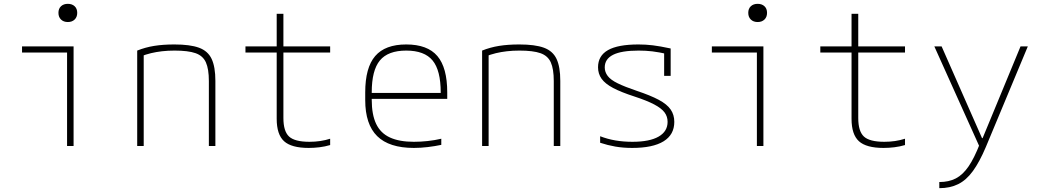

<svg xmlns="http://www.w3.org/2000/svg" viewBox="-20 -762 5440 1002"><path d="M330 0V-488H95V-520H364V0ZM334 -647Q312 -647 298.5 -660Q285 -673 285 -695Q285 -717 298.5 -729.5Q312 -742 334 -742Q356 -742 369.5 -729.5Q383 -717 383 -695Q383 -673 369.5 -660Q356 -647 334 -647Z M696 -498Q738 -515 784.5 -522.5Q831 -530 890 -530Q972 -530 1018.5 -513Q1065 -496 1084.5 -454.5Q1104 -413 1104 -340V0H1070V-339Q1070 -402 1054.5 -436.5Q1039 -471 1000.5 -484.5Q962 -498 891 -498Q856 -498 825.5 -494.5Q795 -491 768 -484.5Q741 -478 713 -467L730 -490V0H696Z M1591 10Q1501 10 1462.5 -25Q1424 -60 1424 -142V-488H1261V-520H1424V-690H1459V-520H1703V-488H1459V-146Q1459 -77 1488.5 -49.5Q1518 -22 1595 -22Q1624 -22 1651 -26Q1678 -30 1703 -38V-5Q1676 3 1647.5 6.5Q1619 10 1591 10Z M2140 10Q2011 10 1948.5 -51.5Q1886 -113 1886 -240V-280Q1886 -409 1938 -469.5Q1990 -530 2100 -530Q2211 -530 2262.5 -469.5Q2314 -409 2314 -280V-246H1905V-277H2293L2280 -263V-279Q2280 -395 2237.5 -446.5Q2195 -498 2100 -498Q2005 -498 1962.5 -446.5Q1920 -395 1920 -280V-241Q1920 -164 1943 -115.5Q1966 -67 2015 -44.5Q2064 -22 2140 -22Q2175 -22 2212 -26Q2249 -30 2283 -38V-6Q2250 1 2212.5 5.5Q2175 10 2140 10Z M2496 -498Q2538 -515 2584.5 -522.5Q2631 -530 2690 -530Q2772 -530 2818.5 -513Q2865 -496 2884.5 -454.5Q2904 -413 2904 -340V0H2870V-339Q2870 -402 2854.5 -436.5Q2839 -471 2800.5 -484.5Q2762 -498 2691 -498Q2656 -498 2625.5 -494.5Q2595 -491 2568 -484.5Q2541 -478 2513 -467L2530 -490V0H2496Z M3279 10Q3232 10 3191.5 3Q3151 -4 3112 -17V-51Q3151 -36 3192.5 -29Q3234 -22 3280 -22Q3370 -22 3417 -49Q3464 -76 3464 -126Q3464 -154 3448 -175.5Q3432 -197 3394 -217Q3356 -237 3292 -258Q3221 -281 3179.5 -303Q3138 -325 3119.5 -351Q3101 -377 3101 -411Q3101 -471 3153 -500.5Q3205 -530 3312 -530Q3350 -530 3387 -525.5Q3424 -521 3480 -509V-366H3446V-505L3467 -479Q3418 -490 3384 -494Q3350 -498 3313 -498Q3223 -498 3179.5 -476Q3136 -454 3136 -410Q3136 -386 3151.5 -365.5Q3167 -345 3204 -327Q3241 -309 3303 -288Q3375 -264 3418 -241Q3461 -218 3480 -190.5Q3499 -163 3499 -126Q3499 -59 3443 -24.5Q3387 10 3279 10Z M3930 0V-488H3695V-520H3964V0ZM3934 -647Q3912 -647 3898.5 -660Q3885 -673 3885 -695Q3885 -717 3898.5 -729.5Q3912 -742 3934 -742Q3956 -742 3969.5 -729.5Q3983 -717 3983 -695Q3983 -673 3969.5 -660Q3956 -647 3934 -647Z M4591 10Q4501 10 4462.5 -25Q4424 -60 4424 -142V-488H4261V-520H4424V-690H4459V-520H4703V-488H4459V-146Q4459 -77 4488.5 -49.5Q4518 -22 4595 -22Q4624 -22 4651 -26Q4678 -30 4703 -38V-5Q4676 3 4647.5 6.5Q4619 10 4591 10Z M4882 188Q4932 188 4968.5 169Q5005 150 5035 106Q5065 62 5094 -13L5095 11L4856 -520H4894L5105 -41H5108L5306 -520H5344L5125 5Q5092 83 5057.5 130.5Q5023 178 4980.5 199Q4938 220 4882 220Z"/></svg>

Font: M PLUS Code Latin Expanded ExtraLight
Style: Regular
Weight: 250
Width: 7
Designer: Coji Morishita
Foundry: UNDERFOREST DESIGN
Version: Version 1.002; ttfautohint (v1.8.3)